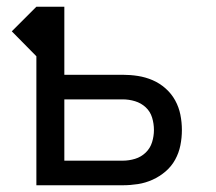

<svg xmlns="http://www.w3.org/2000/svg" viewBox="-20 -550 640 570"><path d="M88 0V-383L15 -457L88 -530H171V-328H344Q367 -328 389.5 -324.5Q412 -321 433 -312Q454 -303 471.5 -287.5Q489 -272 500 -252Q511 -232 515.5 -209.5Q520 -187 520 -164Q520 -141 515.5 -118.5Q511 -96 500 -76Q489 -56 471.5 -41Q454 -26 433 -16.5Q412 -7 389.5 -3.5Q367 0 344 0ZM171 -73H344Q363 -73 381 -78.5Q399 -84 412.5 -97Q426 -110 431.5 -128Q437 -146 437 -164Q437 -183 431.5 -201Q426 -219 412.5 -231.5Q399 -244 381 -249.5Q363 -255 344 -255H171Z"/></svg>

Font: Iosevka Mono
Style: Regular
Weight: 400
Designer: Belleve Invis
Foundry: Belleve Invis
Version: Version 11.1.1